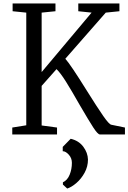

<svg xmlns="http://www.w3.org/2000/svg" viewBox="-20 -778 743 1111"><path d="M51 0ZM132 -53V-705L53 -713V-758H301V-713L221 -705V-361L510 -705L433 -713V-758H671V-713L592 -705L358 -438Q388 -405 482 -254Q542 -158 577 -107.5Q612 -57 625 -56L703 -40V0H558Q546 0 520 -40Q494 -80 441 -171Q394 -254 362 -305Q330 -356 307 -378L221 -281V-52L310 -40V0H51V-40ZM489 145Q489 186 469.5 221.5Q450 257 422 281Q394 305 369 313L344 290V277Q370 265 383 233Q396 201 396 164Q396 137 378 117Q360 97 343 97V72L389 25Q436 36 462 71Q488 106 489 145Z"/></svg>

Font: Grenzecho Serif
Style: Serif-Regular
Weight: 400
Designer: Dan Reynolds
Foundry: Dan Reynolds
Version: Version 1.001; ttfautohint (v1.1) -l 5 -r 5 -G 72 -x 0 -D la